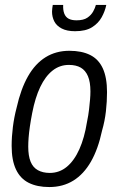

<svg xmlns="http://www.w3.org/2000/svg" viewBox="-20 -743 480 775"><path d="M179 12Q130 12 96 -5Q62 -22 44.5 -59Q27 -96 27 -154Q27 -191 32 -230.5Q37 -270 47 -308Q64 -384 93 -435Q122 -486 164 -512Q206 -538 260 -538Q310 -538 344 -521Q378 -504 395 -467Q412 -430 412 -371Q412 -333 407.5 -293.5Q403 -254 392 -216Q376 -141 347 -90.5Q318 -40 276 -14Q234 12 179 12ZM181 -45Q220 -45 250 -70Q280 -95 300.5 -141Q321 -187 331 -250Q337 -279 339.5 -301.5Q342 -324 343.5 -341.5Q345 -359 345 -374Q345 -412 335 -435.5Q325 -459 306 -470Q287 -481 258 -481Q221 -481 192 -458Q163 -435 142.5 -392Q122 -349 110 -287Q104 -256 100.5 -231.5Q97 -207 95.5 -187.5Q94 -168 94 -151Q94 -114 103.5 -90.5Q113 -67 133 -56Q153 -45 181 -45ZM283 -617Q250 -617 229 -628Q208 -639 199 -657Q190 -675 190 -696Q190 -703 191 -709.5Q192 -716 193 -723H235Q234 -702 239.5 -688Q245 -674 257 -667.5Q269 -661 289 -661Q317 -661 332.5 -671.5Q348 -682 356 -696.5Q364 -711 367 -723H409Q404 -698 390.5 -673.5Q377 -649 351.5 -633Q326 -617 283 -617Z"/></svg>

Font: Archivo Condensed Light
Style: Italic
Weight: 300
Width: 3
Italic angle: -10°
Designer: Hector Gatti
Foundry: Omnibus-Type
Version: Version 2.001